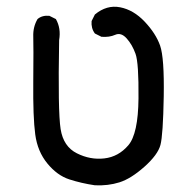

<svg xmlns="http://www.w3.org/2000/svg" viewBox="-20 -425 540 572"><path d="M262.7 127Q222.7 121.1 186.5 109.4Q150.4 97.7 121.1 62Q91.8 26.4 85 -24.4Q78.1 -75.2 79.1 -181.6Q80.1 -288.1 79.1 -316.4Q78.1 -344.7 91.8 -368.2Q105.5 -379.9 127 -377.9L146.5 -368.2Q162.1 -340.8 156.2 -305.7Q152.3 -92.8 160.6 -40.5Q168.9 11.7 209 31.7Q249 51.8 291 46.9Q333 42 362.3 7.8Q391.6 -26.4 392.6 -131.8Q393.6 -237.3 383.8 -264.6Q374 -292 357.4 -310.5Q340.8 -329.1 323.2 -321.3Q305.7 -313.5 282.2 -315.4L262.7 -325.2Q251 -340.8 252.9 -362.3L262.7 -381.8Q297.9 -411.1 337.9 -403.3Q377.9 -395.5 411.1 -360.4Q444.3 -325.2 457 -289.1Q469.7 -252.9 467.8 -137.7Q465.8 -22.5 458 6.8Q450.2 36.1 410.2 71.8Q370.1 107.4 335.9 118.2Q301.8 128.9 262.7 127Z"/></svg>

Font: JasonHandwriting1
Style: Regular
Weight: 400
Version: Version 1.48.20